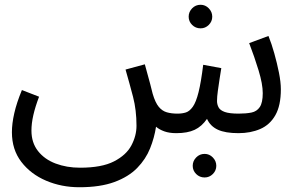

<svg xmlns="http://www.w3.org/2000/svg" viewBox="-20 -554 1249 806"><path d="M313 232Q238 232 173.5 204.5Q109 177 69.5 125.5Q30 74 30 1Q30 -35 40 -79Q50 -123 72 -176L144 -148Q128 -106 120 -71Q112 -36 112 -6Q112 45 139.5 80Q167 115 213.5 132.5Q260 150 316 150Q407 150 458.5 123.5Q510 97 531.5 56.5Q553 16 553 -26Q553 -92 538.5 -147.5Q524 -203 507 -262L588 -284Q604 -227 610.5 -201.5Q617 -176 621 -160Q632 -123 646.5 -105.5Q661 -88 680.5 -82.5Q700 -77 725 -77Q745 -77 760.5 -82Q776 -87 789.5 -106Q803 -125 813.5 -167Q824 -209 833 -282L909 -268Q906 -250 902 -224Q898 -198 894.5 -172.5Q891 -147 891 -130Q891 -116 897.5 -103.5Q904 -91 923.5 -84Q943 -77 982 -77Q1013 -77 1035.5 -81.5Q1058 -86 1070.5 -104.5Q1083 -123 1083 -163Q1083 -201 1065.5 -258.5Q1048 -316 1026 -373L1107 -403Q1120 -371 1131.5 -330Q1143 -289 1151 -249Q1159 -209 1159 -179Q1159 -111 1136 -70.5Q1113 -30 1072.5 -12.5Q1032 5 981 5Q926 5 894.5 -9.5Q863 -24 849 -55Q827 -23 797 -9Q767 5 720 5Q691 5 670 -2.5Q649 -10 635 -22Q628 24 610 69Q592 114 556 151Q520 188 460.5 210Q401 232 313 232ZM822 -435Q801 -435 786.5 -449.5Q772 -464 772 -484Q772 -504 786.5 -519Q801 -534 822 -534Q842 -534 856.5 -519Q871 -504 871 -484Q871 -464 856.5 -449.5Q842 -435 822 -435ZM839 191Q818 191 803.5 176.5Q789 162 789 142Q789 122 803.5 107Q818 92 839 92Q859 92 873.5 107Q888 122 888 142Q888 162 873.5 176.5Q859 191 839 191Z"/></svg>

Font: TSCustom
Style: Regular
Weight: 400
Designer: Monotype Design Team
Foundry: Monotype Imaging Inc.
Version: Version 2.004; ttfautohint (v1.8.3) -l 8 -r 50 -G 200 -x 14 